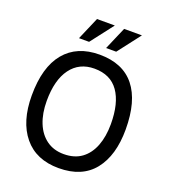

<svg xmlns="http://www.w3.org/2000/svg" viewBox="-161 -1020 1010 1145"><g transform="rotate(20 344.0 -447.0)"><path d="M256 -904H369L258 -760H194ZM428 -904H541L430 -760H366ZM46 -343Q46 -523 123.5 -616.5Q201 -710 344 -710Q492 -710 567 -616.5Q642 -523 642 -343Q642 -178 567 -84Q492 10 344 10Q201 10 123.5 -84Q46 -178 46 -343ZM344 -79Q412 -79 457 -112Q502 -145 525 -204.5Q548 -264 548 -343Q548 -476 497 -548.5Q446 -621 344 -621Q248 -621 194.5 -548.5Q141 -476 141 -343Q141 -264 165 -204.5Q189 -145 234.5 -112Q280 -79 344 -79Z"/></g></svg>

Font: Haskoy Medium
Style: Regular
Weight: 500
Designer: Ertekin Erdin
Foundry: Ertekin Erdin
Version: Version 1.500; ttfautohint (v1.8.3)